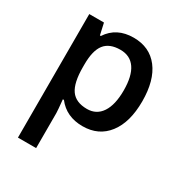

<svg xmlns="http://www.w3.org/2000/svg" viewBox="-183 -680 989 1050"><g transform="rotate(30 311.5 -155.0)"><path d="M356 9.8Q253.4 9.8 196.8 -64H189.9Q196.8 4.4 196.8 19V240.2H82V-540H174.8Q178.7 -524.9 190.9 -467.8H196.8Q250.5 -549.8 357.9 -549.8Q459 -549.8 515.4 -476.6Q571.8 -403.3 571.8 -271Q571.8 -138.7 514.4 -64.5Q457 9.8 356 9.8ZM328.1 -456.1Q259.8 -456.1 228.3 -416Q196.8 -376 196.8 -288.1V-271Q196.8 -172.4 228 -128.2Q259.3 -84 330.1 -84Q389.6 -84 421.9 -132.8Q454.1 -181.6 454.1 -272Q454.1 -362.8 422.1 -409.4Q390.1 -456.1 328.1 -456.1Z"/></g></svg>

Font: f1_46894          
Style: Regular
Weight: 600
Foundry: Ascender Corporation
Version: Version 1.10